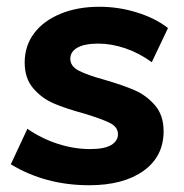

<svg xmlns="http://www.w3.org/2000/svg" viewBox="-20 -540 543 568"><path d="M12 -54 61 -159Q103 -130 151 -114.5Q199 -99 247 -99Q289 -99 309 -111Q329 -123 329 -143Q329 -164 305.5 -176Q282 -188 229 -204Q174 -219 139 -234Q104 -249 78.5 -278.5Q53 -308 53 -355Q53 -404 80.5 -441Q108 -478 158.5 -499Q209 -520 274 -520Q331 -520 385.5 -503Q440 -486 477 -457L429 -356Q392 -383 351 -397Q310 -411 271 -411Q230 -411 209 -399Q188 -387 188 -366Q188 -344 213 -331Q238 -318 289 -304Q344 -288 378.5 -273Q413 -258 438.5 -228.5Q464 -199 464 -152Q464 -77 404.5 -34.5Q345 8 244 8Q114 8 12 -54Z"/></svg>

Font: Muli ExtraBold
Style: Italic
Weight: 800
Italic angle: -4.541°
Designer: Vernon Adams
Foundry: Vernon Adams
Version: Version 2.000